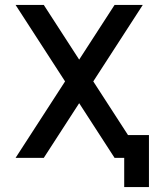

<svg xmlns="http://www.w3.org/2000/svg" viewBox="-20 -638 640 776"><path d="M482 118V0H450V-92H582V118ZM443 0 43 -618H157L557 0ZM43 0 443 -618H557L157 0Z"/></svg>

Font: Victor Mono
Style: Bold
Weight: 700
Monospace: yes
Designer: Rune Bjørnerås
Version: Version 1.561;gftools[0.9.30]